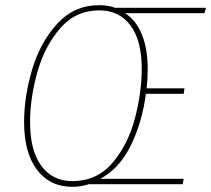

<svg xmlns="http://www.w3.org/2000/svg" viewBox="-20 -711 815 741"><path d="M769 -660H463Q505 -633 527.5 -578Q550 -523 550 -445Q550 -405 546 -370H692L689 -349H543Q529 -240 485 -150Q441 -60 367 -21H689L685 0H322Q293 10 259 10Q173 10 123 -55.5Q73 -121 73 -240Q73 -338 104 -442.5Q135 -547 200.5 -619Q266 -691 363 -691Q398 -691 424 -681H775ZM363 -671Q272 -671 212 -601.5Q152 -532 124 -432Q96 -332 96 -239Q96 -130 139.5 -71Q183 -12 259 -12Q354 -12 414 -82.5Q474 -153 500.5 -253.5Q527 -354 527 -446Q527 -555 483.5 -613Q440 -671 363 -671Z"/></svg>

Font: Fira Sans Condensed Thin
Style: Italic
Weight: 250
Width: 3
Italic angle: -8°
Designer: Carrois Corporate & Edenspiekermann AG
Foundry: Carrois Corporate GbR & Edenspiekermann AG
Version: Version 4.203